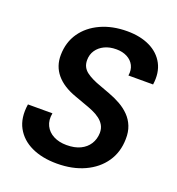

<svg xmlns="http://www.w3.org/2000/svg" viewBox="-131 -818 861 936"><g transform="rotate(20 299.0 -350.0)"><path d="M267 12Q191 12 135.5 -14Q80 -40 53 -89.5Q26 -139 37 -211H164Q157 -174 170.5 -146.5Q184 -119 213 -104Q242 -89 281 -89Q323 -89 352 -103Q381 -117 397 -142Q413 -167 414 -200Q414 -223 404.5 -239.5Q395 -256 378.5 -268.5Q362 -281 340 -290.5Q318 -300 293 -308.5Q268 -317 242 -327Q174 -351 139 -393Q104 -435 105 -493Q106 -559 140 -608Q174 -657 234 -684.5Q294 -712 371 -712Q439 -712 488.5 -688Q538 -664 562 -619Q586 -574 577 -511H449Q454 -541 442.5 -563.5Q431 -586 407 -598.5Q383 -611 351 -611Q316 -611 290 -598.5Q264 -586 249 -564Q234 -542 234 -513Q234 -493 241.5 -478.5Q249 -464 263 -453.5Q277 -443 296.5 -433.5Q316 -424 339.5 -416Q363 -408 388 -398Q421 -386 449.5 -370Q478 -354 499.5 -332Q521 -310 532.5 -281Q544 -252 543 -215Q542 -147 507 -96Q472 -45 410 -16.5Q348 12 267 12Z"/></g></svg>

Font: DM Sans 20pt SemiBold
Style: Italic
Weight: 600
Italic angle: -10°
Version: Version 4.004;gftools[0.9.30]